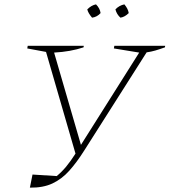

<svg xmlns="http://www.w3.org/2000/svg" viewBox="-20 -854 777 880"><path d="M117 6 129 -54 240 -47Q263 -66 283 -90Q303 -114 326 -150L191 -616L105 -632L107 -644H364L363 -637Q303 -617 228 -613L351 -190L618 -613L502 -632L504 -644H737L736 -637Q711 -628 692 -622.5Q673 -617 652 -614L366 -164Q332 -110 297.5 -71.5Q263 -33 220 -13Q177 7 117 6ZM420 -834Q438 -816 441 -794Q425 -776 402 -773Q384 -794 380 -811Q399 -830 420 -834ZM550 -834Q567 -814 570 -794Q552 -776 532 -773Q515 -788 509 -811Q526 -829 550 -834Z"/></svg>

Font: Piazzolla Thin
Style: Italic
Weight: 100
Italic angle: -11.3°
Designer: Juan Pablo del Peral
Foundry: Huerta Tipografica
Version: Version 1.330